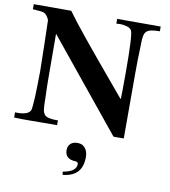

<svg xmlns="http://www.w3.org/2000/svg" viewBox="-102 -780 1023 1156"><g transform="rotate(10 409.5 -202.0)"><path d="M479 161Q479 277 360 289L356 270Q438 256 438 210Q438 195 419 195Q357 192 357 137Q357 113 373 98Q388 84 415 84Q447 84 462 105Q479 125 479 161ZM786 -693V-664Q723 -664 706 -647Q700 -641 696.5 -634.5Q693 -628 691 -615.5Q689 -603 688.5 -597Q688 -591 687.5 -571Q687 -551 687 -544Q684 -483 684 -387V9Q621 10 621 9Q296 -389 173 -541Q174 -366 174 -309Q174 -213 177 -151Q177 -141 177.5 -124Q178 -107 178.5 -98.5Q179 -90 180.5 -78.5Q182 -67 185.5 -59.5Q189 -52 194 -46Q212 -28 275 -29Q274 0 275 0Q276 0 261 0Q246 0 223 0Q200 0 172 0.5Q144 1 116 1Q88 1 64.5 1Q41 1 26 0H12V-32Q87 -29 104 -58Q108 -63 110.5 -87Q113 -111 114.5 -144.5Q116 -178 116.5 -208.5Q117 -239 117.5 -269Q118 -299 118 -304Q118 -322 115 -458.5Q112 -595 111 -613Q99 -645 76 -655Q70 -657 53.5 -658.5Q37 -660 24 -661L10 -662V-693H239Q278 -639 344.5 -557Q411 -475 510.5 -356.5Q610 -238 625 -220Q627 -239 627 -391Q627 -611 614 -638Q607 -653 583.5 -659.5Q560 -666 540 -665L520 -664V-693Z"/></g></svg>

Font: GFS Artemisia
Style: Bold
Weight: 700
Designer: Designed by Takis Katsoulidis.
Foundry: Designed by Takis Katsoulidis.
Version: Version 1.0